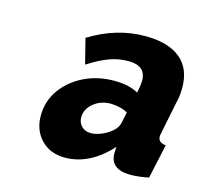

<svg xmlns="http://www.w3.org/2000/svg" viewBox="-66 -788 561 525"><g transform="rotate(15 214.5 -525.0)"><path d="M158 -336Q116 -336 90.5 -362.5Q65 -389 65 -430Q65 -471 88 -503.5Q111 -536 149.5 -555Q188 -574 235 -574Q277 -574 303 -559L306 -574Q307 -580 307.5 -585Q308 -590 308 -594Q308 -636 258 -636Q230 -636 203.5 -626Q177 -616 146 -596L128 -667Q204 -714 285 -714Q350 -714 384.5 -686Q419 -658 419 -604Q419 -594 418 -583Q417 -572 414 -561L396 -472Q394 -463 394 -459Q394 -442 416 -440L395 -343Q381 -340 367.5 -338.5Q354 -337 344 -337Q286 -337 286 -383Q286 -389 287 -401Q228 -336 158 -336ZM209 -419Q222 -419 238.5 -425.5Q255 -432 267.5 -443Q280 -454 283 -466L290 -499Q280 -505 266.5 -508Q253 -511 242 -511Q214 -511 193.5 -494.5Q173 -478 173 -454Q173 -439 183 -429Q193 -419 209 -419Z"/></g></svg>

Font: Raleway ExtraBold
Style: Italic
Weight: 800
Italic angle: -12°
Designer: Matt McInerney, Pablo Impallari, Rodrigo Fuenzalida
Foundry: Matt McInerney, Pablo Impallari, Rodrigo Fuenzalida
Version: Version 4.026